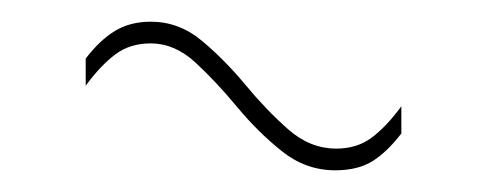

<svg xmlns="http://www.w3.org/2000/svg" viewBox="-20 -378 448 177"><path d="M350 -255Q337 -238 323.5 -229.5Q310 -221 289 -221Q262 -221 240 -238.5Q218 -256 198.5 -279.5Q179 -303 160 -320.5Q141 -338 119 -338Q100 -338 86.5 -328Q73 -318 59 -299V-324Q72 -341 86 -349.5Q100 -358 119 -358Q145 -358 166 -340.5Q187 -323 206.5 -299.5Q226 -276 246 -258.5Q266 -241 290 -241Q309 -241 322.5 -251Q336 -261 350 -280Z"/></svg>

Font: Georama SemiCondensed Thin
Style: Regular
Weight: 100
Width: 4
Designer: Jean-Baptiste Levee
Foundry: Production Type
Version: Version 1.000